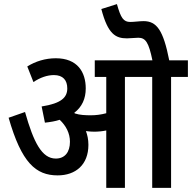

<svg xmlns="http://www.w3.org/2000/svg" viewBox="-20 -916 936 936"><path d="M411 -210C411 -236 406 -258 399 -277C413 -275 427 -274 439 -274C459 -274 479 -276 498 -280V0H589V-541H722V0H814V-541H896V-622H805C776 -769 744 -813 680 -813C659 -813 635 -809 615 -809C582 -809 569 -828 550 -896L474 -872C506 -749 544 -729 599 -729C617 -729 639 -732 654 -732C690 -732 705 -709 723 -622H442V-541H498V-364C472 -357 447 -354 423 -354C397 -354 369 -355 345 -363C344 -364 343 -365 342 -366C380 -395 398 -435 398 -485C398 -564 358 -632 252 -632C201 -632 153 -617 113 -592L143 -516C176 -538 210 -550 243 -550C287 -550 308 -525 308 -485C308 -441 279 -412 183 -397L199 -318C226 -321 250 -325 271 -332C302 -303 321 -266 321 -225C321 -174 296 -143 252 -143C184 -143 144 -222 102 -370L22 -342C85 -122 155 -61 261 -61C349 -61 411 -113 411 -210Z"/></svg>

Font: Noto Sans Devanagari Condensed Medium
Style: Regular
Weight: 500
Width: 3
Designer: Jelle Bosma - Monotype Design Team
Foundry: Monotype Imaging Inc.
Version: Version 2.004